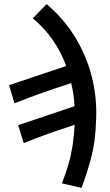

<svg xmlns="http://www.w3.org/2000/svg" viewBox="-20 -716 533 931"><path d="M375 195 280 173Q300 123 312.5 79Q325 35 332 -11Q339 -57 342 -111Q281 -91 221 -70Q161 -49 95 -22L68 -109L341 -201Q340 -230 336 -258Q332 -286 325 -313Q257 -291 191 -268Q125 -245 50 -215L24 -303L301 -396Q276 -464 235.5 -522.5Q195 -581 139 -627L206 -696Q287 -628 342.5 -538.5Q398 -449 424.5 -346.5Q451 -244 446 -134Q443 -31 423 45.5Q403 122 375 195Z"/></svg>

Font: Source Sans 3 Semibold
Style: Italic
Weight: 600
Italic angle: -11°
Designer: Paul D. Hunt
Foundry: Adobe
Version: Version 3.052;hotconv 1.1.0;makeotfexe 2.6.0